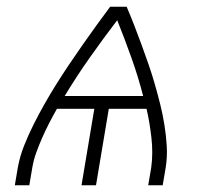

<svg xmlns="http://www.w3.org/2000/svg" viewBox="-20 -550 640 570"><path d="M24 0 33 -53Q39 -86 51.5 -117.5Q64 -149 79.5 -180Q95 -211 112 -241Q129 -271 147.5 -300.5Q166 -330 185.5 -359Q205 -388 225 -416.5Q245 -445 265.5 -473.5Q286 -502 307 -530H356Q368 -502 379 -473.5Q390 -445 400.5 -416.5Q411 -388 421 -359Q431 -330 439.5 -300.5Q448 -271 455.5 -241Q463 -211 468 -180Q473 -149 475 -117Q477 -85 472 -53L463 0H420L429 -53Q432 -75 432 -97.5Q432 -120 429.5 -141.5Q427 -163 423.5 -184.5Q420 -206 415 -227H303L265 0H222L260 -227H149Q137 -206 126 -184.5Q115 -163 105.5 -141.5Q96 -120 88 -98Q80 -76 76 -53L67 0ZM405 -265Q390 -323 370 -379Q350 -435 328 -490Q286 -435 246.5 -379Q207 -323 172 -265Z"/></svg>

Font: Iosevka Curly XLtExObl
Style: Regular
Weight: 200
Width: 7
Italic angle: -9°
Monospace: yes
Designer: Belleve Invis
Foundry: Belleve Invis
Version: Version 11.0.1; ttfautohint (v1.8.3)